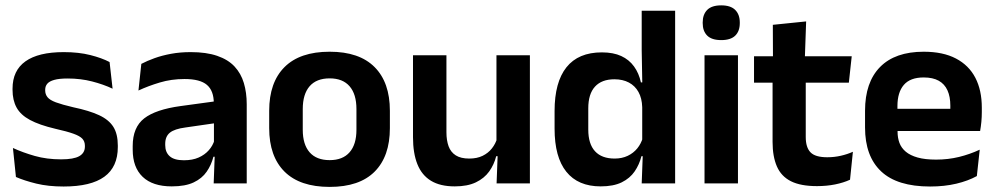

<svg xmlns="http://www.w3.org/2000/svg" viewBox="-20 -702 3813 735"><path d="M223.5 12Q164.5 12 118.8 0.8Q73 -10.5 41 -24.5L29.5 -135.5Q67.5 -118 113.2 -105Q159 -92 214 -92Q262 -92 283.5 -104.2Q305 -116.5 305 -141V-144Q305 -160.5 295.2 -171Q285.5 -181.5 261 -190.2Q236.5 -199 192 -209Q130.5 -223.5 94.8 -242.8Q59 -262 43.5 -290.2Q28 -318.5 28 -358V-362.5Q28 -432 77.5 -467.2Q127 -502.5 224 -502.5Q281.5 -502.5 325.8 -491.2Q370 -480 399.5 -464.5L411 -362.5Q376 -379 332.5 -390.2Q289 -401.5 239 -401.5Q206.5 -401.5 187.8 -396.2Q169 -391 161 -381.5Q153 -372 153 -358.5V-356Q153 -341 161.8 -330Q170.5 -319 194 -310.2Q217.5 -301.5 260 -291.5Q322 -278.5 359.5 -261Q397 -243.5 414 -216.2Q431 -189 431 -145V-139Q431 -63 379.5 -25.5Q328 12 223.5 12Z M924.5 0H798L802.5 -120L799 -131V-284.5L798.5 -306.5Q798.5 -354.5 772.2 -377Q746 -399.5 686.5 -399.5Q636 -399.5 591.8 -386.2Q547.5 -373 510 -355.5L521 -457.5Q543 -469 571.2 -479.2Q599.5 -489.5 634.5 -496Q669.5 -502.5 710 -502.5Q770 -502.5 811.5 -488.2Q853 -474 877.8 -447.5Q902.5 -421 913.5 -384.2Q924.5 -347.5 924.5 -303ZM637.5 11.5Q564.5 11.5 526.2 -25Q488 -61.5 488 -129V-143Q488 -214.5 532 -248.8Q576 -283 671.5 -296L810.5 -315L818 -232.5L690 -214Q648 -208.5 630.2 -194Q612.5 -179.5 612.5 -151.5V-146.5Q612.5 -119 629.8 -103.8Q647 -88.5 684 -88.5Q717 -88.5 740.5 -99Q764 -109.5 779.2 -126.8Q794.5 -144 801 -165.5L819 -102H797Q789 -70.5 771.2 -44.8Q753.5 -19 721.5 -3.8Q689.5 11.5 637.5 11.5Z M1242 13.5Q1128 13.5 1069.2 -45Q1010.5 -103.5 1010.5 -211.5V-278Q1010.5 -386.5 1069.2 -445.2Q1128 -504 1242 -504Q1355.5 -504 1414 -445.2Q1472.5 -386.5 1472.5 -278V-211.5Q1472.5 -103.5 1414.2 -45Q1356 13.5 1242 13.5ZM1242 -89Q1292 -89 1318.2 -119Q1344.5 -149 1344.5 -205V-284.5Q1344.5 -341.5 1318.2 -371.8Q1292 -402 1242 -402Q1191.5 -402 1165.2 -371.8Q1139 -341.5 1139 -284.5V-205Q1139 -149 1165.2 -119Q1191.5 -89 1242 -89Z M1561 -490.5H1689V-195.5Q1689 -165 1697.2 -142.2Q1705.5 -119.5 1724.8 -107.2Q1744 -95 1776.5 -95Q1806 -95 1827.5 -105.5Q1849 -116 1863 -133.8Q1877 -151.5 1883.5 -173.5L1903.5 -104H1879.5Q1871.5 -72 1852.8 -45.8Q1834 -19.5 1801.8 -4Q1769.5 11.5 1721 11.5Q1665 11.5 1629.8 -10Q1594.5 -31.5 1577.8 -73.5Q1561 -115.5 1561 -177ZM1880.5 -490.5H2008.5V0H1881L1885.5 -119L1880.5 -129.5Z M2279.5 11.5Q2193 11.5 2148 -44.5Q2103 -100.5 2103 -209.5V-277Q2103 -387.5 2148.5 -444.5Q2194 -501.5 2284 -501.5Q2328 -501.5 2358.2 -487.5Q2388.5 -473.5 2407.2 -447.5Q2426 -421.5 2433.5 -386.5H2471L2438.5 -291.5Q2437.5 -326 2424.2 -349.8Q2411 -373.5 2387.5 -386Q2364 -398.5 2332 -398.5Q2283.5 -398.5 2257.8 -370.5Q2232 -342.5 2232 -287V-206Q2232 -151 2257.8 -123Q2283.5 -95 2333 -95Q2361 -95 2383 -105.5Q2405 -116 2419.8 -134.2Q2434.5 -152.5 2441 -175.5L2471.5 -104H2435.5Q2427.5 -72 2409.5 -45.8Q2391.5 -19.5 2360 -4Q2328.5 11.5 2279.5 11.5ZM2564.5 0H2436.5L2441 -120L2438.5 -148.5V-349L2439 -369.5L2436.5 -510V-661H2564.5Z M2805 0H2677V-490.5H2805ZM2741 -548.5Q2704.5 -548.5 2687.2 -565.8Q2670 -583 2670 -613.5V-616Q2670 -646.5 2687.2 -664Q2704.5 -681.5 2741 -681.5Q2777 -681.5 2794.5 -664Q2812 -646.5 2812 -616V-613.5Q2812 -582.5 2794.5 -565.5Q2777 -548.5 2741 -548.5Z M3107.5 10.5Q3045 10.5 3007.8 -8.2Q2970.5 -27 2954 -65Q2937.5 -103 2937.5 -158.5V-444.5H3064.5V-177.5Q3064.5 -137.5 3082.8 -118.8Q3101 -100 3147 -100Q3174 -100 3199 -105.8Q3224 -111.5 3245 -121L3234 -14Q3209 -2.5 3176.8 4Q3144.5 10.5 3107.5 10.5ZM3229.5 -385.5H2866.5V-486.5H3240.5ZM3061 -477H2939L2938.5 -607L3066 -620Z M3540.5 12Q3414.5 12 3353 -46Q3291.5 -104 3291.5 -214V-278Q3291.5 -387 3349 -445.5Q3406.5 -504 3516 -504Q3590 -504 3639.5 -478Q3689 -452 3713.8 -404.2Q3738.5 -356.5 3738.5 -290V-272.5Q3738.5 -254.5 3736.8 -235.8Q3735 -217 3732 -200.5H3616Q3617.5 -228 3617.8 -252.8Q3618 -277.5 3618 -297.5Q3618 -332 3607 -356.2Q3596 -380.5 3573.5 -393Q3551 -405.5 3516 -405.5Q3464.5 -405.5 3440 -377Q3415.5 -348.5 3415.5 -296V-250.5L3416 -236V-197.5Q3416 -174.5 3423.2 -155Q3430.5 -135.5 3447.5 -121.2Q3464.5 -107 3492.8 -99Q3521 -91 3563.5 -91Q3609.5 -91 3651.2 -101.2Q3693 -111.5 3730.5 -129L3719.5 -28Q3686 -9.5 3640.8 1.2Q3595.5 12 3540.5 12ZM3706 -200.5H3359.5V-285.5H3706Z"/></svg>

Font: Anek Malayalam SemiBold
Style: Regular
Weight: 600
Version: Version 1.003